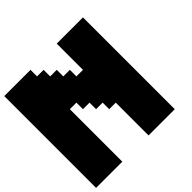

<svg xmlns="http://www.w3.org/2000/svg" viewBox="-210 -1085 1294 1294"><g transform="rotate(-45 437.5 -437.5)"><path d="M500 0H750V-875H500V-625H437.5V-687.5H375V-750H312.5V-812.5H250V-875H0V0H250V-500H312.5V-437.5H375V-375H437.5V-312.5H500Z"/></g></svg>

Font: Faithful 32x
Style: Bold
Weight: 400
Foundry: Faithful Resource Pack
Version: Version 1.0; January 27, 2023